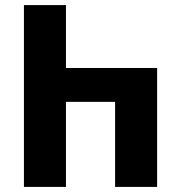

<svg xmlns="http://www.w3.org/2000/svg" viewBox="-20 -734 701 754"><path d="M74 0H239V-334H432V0H597V-467H239V-714H74Z"/></svg>

Font: Noto Sans Georgian SemiCondensed ExtraBold
Style: Regular
Weight: 800
Width: 4
Designer: Monotype Design Team, Akaki Razmadze
Foundry: Google LLC
Version: Version 2.005